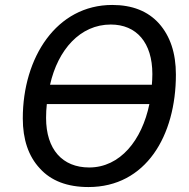

<svg xmlns="http://www.w3.org/2000/svg" viewBox="-20 -745 761 775"><path d="M337 10C569 10 690 -197 690 -444C690 -531 667 -599 622 -650C577 -700 514 -725 433 -725C208 -725 72 -513 72 -267C72 -182 95 -114 141 -65C186 -15 252 10 337 10ZM182 -403C214 -545 304 -646 427 -646C531 -646 595 -573 595 -446C595 -430 594 -416 593 -403ZM340 -69C232 -69 166 -142 166 -269C166 -288 167 -307 169 -325H583C553 -179 465 -69 340 -69Z"/></svg>

Font: BC Sans
Style: Italic
Weight: 400
Italic angle: -12°
Designer: Monotype Design Team
Designer: Province of B.C.
Foundry: Monotype Imaging Inc.
Version: Version 2.000;GOOG;noto-source:20170915:90ef993387c0